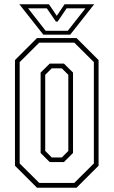

<svg xmlns="http://www.w3.org/2000/svg" viewBox="-20 -878 531 898"><path d="M153 0 50 -103V-597L153 -700H338L441 -597V-103L338 0ZM163.5 -22.5H327.5L419 -113.5V-587.5L327.5 -678.5H163.5L72 -587.5V-113.5ZM212.5 -120 170 -162.5V-538.5L212.5 -580.5H279L321.5 -538.5V-162.5L279 -120ZM222 -141.5H269L299.5 -172V-528L269 -558.5H222L191.5 -528V-172ZM182.5 -716 70.5 -858H209L245.5 -804L282 -858H420.5L308.5 -716ZM193.5 -734H297L379.5 -839H291.5L249.5 -777H241.5L199 -839H111.5Z"/></svg>

Font: Tourney Condensed ExtraLight
Style: Regular
Weight: 200
Width: 3
Designer: Tyler Finck
Foundry: Etcetera Type Co
Version: Version 1.010; ttfautohint (v1.8.3)